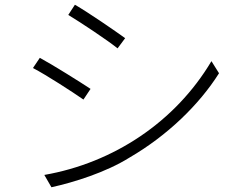

<svg xmlns="http://www.w3.org/2000/svg" viewBox="-20 -775 1040 810"><path d="M268 -712C321 -680 434 -605 476 -571L508 -614C468 -643 352 -723 296 -755ZM119 -488C175 -459 286 -387 332 -355L362 -400C323 -426 202 -502 148 -531ZM197 15C292 -6 427 -48 526 -110C686 -203 820 -333 904 -466L872 -517C720 -261 459 -88 167 -37Z"/></svg>

Font: Spoqa Han Sans Neo Light
Style: Regular
Weight: 300
Designer: [Spoqa Han Sans Neo] Dong-huui Kim  Younghwa Kang  Yujin Lee  [Noto Sans] Ryoko NISHIZUKA  (kana & ideographs); Paul D. 
Foundry: Spoqa (http://www.spoqa-han-sans.com)
Version: Version 1.000